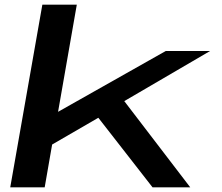

<svg xmlns="http://www.w3.org/2000/svg" viewBox="-20 -805 956 825"><path d="M24 0H172L204 -184L402.5 -299L635.5 0H797.5L514 -370.5L883 -586H692.5L229.5 -324.5L310 -785H162Z"/></svg>

Font: Anybody ExtraExpanded Medium
Style: Italic
Weight: 500
Width: 8
Italic angle: -10°
Version: Version 1.113;gftools[0.9.25]